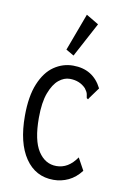

<svg xmlns="http://www.w3.org/2000/svg" viewBox="-81 -730 511 790"><g transform="rotate(10 175.0 -335.5)"><path d="M199 11Q124 11 81 -52Q38 -115 38 -228Q38 -310 60 -363Q82 -416 118.5 -441Q155 -466 198 -466Q282 -466 319 -392L287 -348L282 -340L276 -344Q275 -352 273 -361Q271 -370 261 -383Q235 -410 194 -410Q170 -410 148 -392Q126 -374 111 -334.5Q96 -295 96 -230Q96 -136 125 -91.5Q154 -47 201 -47Q226 -47 247 -59.5Q268 -72 286 -98L314 -47Q291 -17 261.5 -3Q232 11 199 11ZM192 -507 159 -526 217 -682 269 -651Z"/></g></svg>

Font: Inconsolata ExtraCondensed
Style: Regular
Weight: 400
Width: 2
Monospace: yes
Designer: Raph Levien, Cyreal, Brenton Simpson
Foundry: Raph Levien, Cyreal, Google
Version: Version 3.001; ttfautohint (v1.8.2.53-6de2)